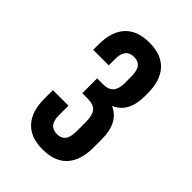

<svg xmlns="http://www.w3.org/2000/svg" viewBox="-148 -861 576 576"><g transform="rotate(45 140.0 -573.0)"><path d="M173.8 -460V-494.1Q173.8 -524.9 163.3 -537.4Q152.8 -549.8 128.9 -549.8H105V-612.8H131.8Q173.8 -612.8 173.8 -661.1V-686Q173.8 -714.4 164.8 -725.6Q155.8 -736.8 138.2 -736.8Q102.1 -736.8 102.1 -692.9V-665H36.1V-688Q36.1 -742.2 62.5 -771Q88.9 -799.8 140.1 -799.8Q191.4 -799.8 217.8 -771Q244.1 -742.2 244.1 -688V-676.8Q244.1 -606.4 194.8 -585.9Q244.1 -564.9 244.1 -493.2V-458Q244.1 -403.8 217.8 -375Q191.4 -346.2 140.1 -346.2Q88.9 -346.2 62.5 -375Q36.1 -403.8 36.1 -458V-494.1H102.1V-453.1Q102.1 -409.2 138.2 -409.2Q155.8 -409.2 164.8 -420.4Q173.8 -431.6 173.8 -460Z"/></g></svg>

Font: VL Bebas Neue Bold
Style: Regular
Weight: 700
Designer: Ryoichi Tsunekawa
Foundry: Ryoichi Tsunekawa
Version: Version 1.300